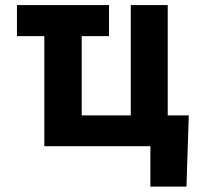

<svg xmlns="http://www.w3.org/2000/svg" viewBox="-20 -565 780 742"><path d="M401.3 -545.5H45.5V-425.4H151.3V0H561.1V156.2H700.6L709.5 -119H628.2V-545.5H485.4V-119H295.8V-425.4H401.3Z"/></svg>

Font: Karasuma Gothic
Style: Bold
Weight: 700
Designer: Rasmus Andersson / Ryoko Nishizuka
Foundry: Genbu
Version: Version 1.00